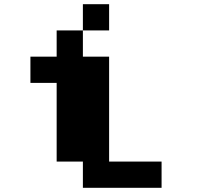

<svg xmlns="http://www.w3.org/2000/svg" viewBox="-20 -1020 1040 915"><path d="M500 -875H375V-1000H500ZM750 -250V-125H375V-250H250V-625H125V-750H250V-875H375V-750H500V-250Z"/></svg>

Font: Press Start 2P
Style: Regular
Weight: 400
Designer: CodeMan38
Foundry: CodeMan38
Version: Version 3.000